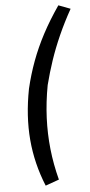

<svg xmlns="http://www.w3.org/2000/svg" viewBox="-61 -755 461 983"><g transform="rotate(-5 169.5 -263.0)"><path d="M133 194Q85 77 74.5 -46Q64 -169 91 -308Q108 -380 133 -447.5Q158 -515 193.5 -582Q229 -649 278 -720L339 -697Q302 -631 273.5 -567Q245 -503 224.5 -442Q204 -381 188 -318Q172 -232 168.5 -151Q165 -70 173.5 9.5Q182 89 203 169Z"/></g></svg>

Font: Nunito Sans 10pt Condensed SemiBold
Style: Italic
Weight: 600
Width: 3
Italic angle: -9°
Designer: Vernon Adams
Foundry: Vernon Adams
Version: Version 3.101;gftools[0.9.27]